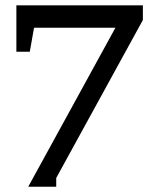

<svg xmlns="http://www.w3.org/2000/svg" viewBox="-20 -691 603 727"><path d="M192.9 -17.1V16.1H86.9L417 -585.9H108.9L92.8 -495.1H42V-670.9H521V-615.2Z"/></svg>

Font: BabelStone Ogham Pictish
Style: Bold
Weight: 700
Designer: Andrew West
Foundry: BabelStone
Version: Version 1.02 March 14, 2022